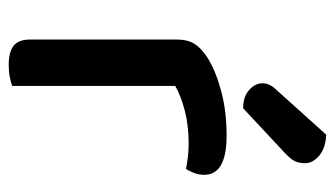

<svg xmlns="http://www.w3.org/2000/svg" viewBox="-180 -564 751 430"><g transform="rotate(90 195.0 -349.5)"><path d="M173 -2Q166 1 153.5 3.5Q141 6 126 6Q97 6 83 -5Q69 -16 69 -42V-370Q69 -395 79 -410.5Q89 -426 111 -440Q140 -458 185 -470Q230 -482 284 -482Q372 -482 372 -432Q372 -420 368 -409.5Q364 -399 359 -391Q349 -393 334 -395Q319 -397 302 -397Q262 -397 229 -388.5Q196 -380 173 -367ZM282 -705Q312 -704 329 -689.5Q346 -675 346 -658Q346 -641 339 -630.5Q332 -620 315 -605L223 -519Q197 -519 182 -532.5Q167 -546 167 -562Q167 -572 171.5 -580Q176 -588 184 -596Z"/></g></svg>

Font: Baloo Thambi 2 Medium
Style: Regular
Weight: 500
Designer: Aadarsh Rajan and Ek Type
Foundry: Ek Type
Version: Version 1.640;hotconv 1.0.111;makeotfexe 2.5.65597; ttfautoh